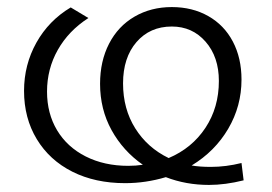

<svg xmlns="http://www.w3.org/2000/svg" viewBox="-20 -512 770 543"><path d="M571 11Q506 11 449 -11Q392 6 334 6Q249 6 184.5 -26.5Q120 -59 84 -118.5Q48 -178 48 -255Q48 -329 83 -391.5Q118 -454 180 -491L230 -461Q174 -425 143.5 -371Q113 -317 113 -253Q113 -191 141.5 -143.5Q170 -96 222.5 -69.5Q275 -43 343 -43Q364 -43 384 -46Q328 -85 295.5 -144Q263 -203 263 -275Q263 -339 288.5 -388.5Q314 -438 360.5 -465Q407 -492 466 -492Q524 -492 569 -466.5Q614 -441 638.5 -394.5Q663 -348 663 -287Q663 -212 625.5 -148Q588 -84 522 -44Q544 -40 576 -40Q619 -40 663 -51L669 -2Q617 11 571 11ZM457 -65Q523 -93 561 -150.5Q599 -208 599 -283Q599 -351 561.5 -394Q524 -437 466 -437Q404 -437 366 -393Q328 -349 328 -276Q328 -204 362.5 -149Q397 -94 457 -65Z"/></svg>

Font: Montserrat Ace
Style: Regular
Weight: 400
Designer: Julieta Ulanovsky
Foundry: Julieta Ulanovsky
Version: Version 1